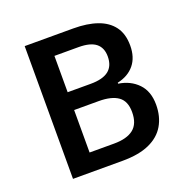

<svg xmlns="http://www.w3.org/2000/svg" viewBox="-102 -636 715 732"><g transform="rotate(-20 255.0 -269.5)"><path d="M452.1 -403.3Q452.1 -355.5 427.7 -325.7Q403.3 -295.9 358.9 -286.1V-282.2Q407.2 -274.9 437.5 -243.4Q467.8 -211.9 467.8 -157.7Q467.8 -109.9 447 -74.2Q426.3 -38.6 383.5 -19.3Q340.8 0 274.4 0H73.2V-538.6H270.5Q326.7 -538.6 367.2 -524.4Q407.7 -510.3 429.9 -480.5Q452.1 -450.7 452.1 -403.3ZM372.1 -162.6Q372.1 -207 345.2 -226.1Q318.4 -245.1 266.6 -245.1H167V-72.8H266.6Q318.4 -72.8 345.2 -94Q372.1 -115.2 372.1 -162.6ZM357.4 -393.6Q357.4 -428.7 335 -446.8Q312.5 -464.8 264.6 -464.8H167V-317.4H260.7Q309.6 -317.4 333.5 -336.2Q357.4 -355 357.4 -393.6Z"/></g></svg>

Font: Open Sans SemiCondensed Medium
Style: Regular
Weight: 500
Width: 4
Designer: Monotype Design Team
Foundry: Monotype Imaging Inc.
Version: Version 3.000